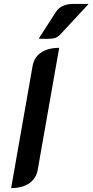

<svg xmlns="http://www.w3.org/2000/svg" viewBox="-20 -954 474 983"><path d="M147 -617Q155 -661 190.5 -685Q226 -709 283 -709L173 -84Q165 -40 129.5 -15.5Q94 9 37 9ZM267 -894Q293 -934 357 -934H434L291 -780Q277 -765 263 -760Q249 -755 220 -755Q195 -755 178 -756Z"/></svg>

Font: K2D SemiBold
Style: Italic
Weight: 600
Italic angle: -10°
Designer: Katatrad Aksorn Co.,Ltd.
Foundry: Cadson Demak Co.,Ltd.
Version: Version 1.000; ttfautohint (v1.6)